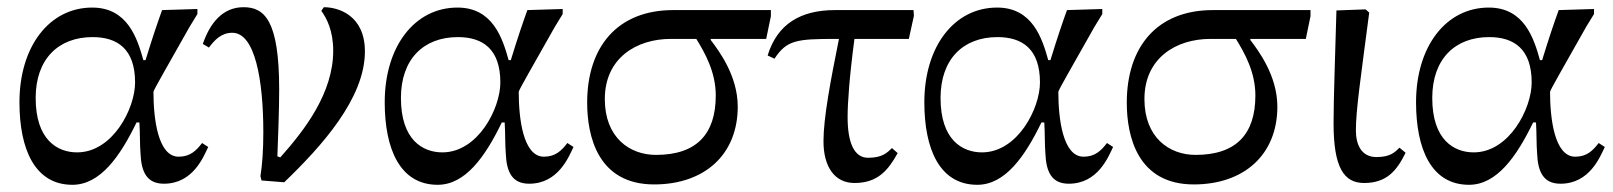

<svg xmlns="http://www.w3.org/2000/svg" viewBox="-20 -499 4478 533"><path d="M378 -332C361 -393 334 -478 236 -478C117 -478 34 -370 34 -215C34 -86 76 14 181 14C258 14 313 -64 359 -159H367C369 -126 368 -99 370 -74C372 -21 388 11 435 11C516 11 545 -64 558 -91L541 -102C525 -81 508 -64 476 -64C418 -64 406 -171 406 -244C406 -249 447 -319 506 -424L528 -460V-474L430 -471C417 -435 404 -397 384 -332ZM194 -76C140 -76 79 -110 79 -227C79 -335 142 -396 237 -396C306 -396 355 -363 355 -270C355 -198 293 -76 194 -76Z M769 7C873 -93 993 -226 993 -356C993 -457 919 -479 879 -479L872 -469C887 -448 905 -414 905 -358C905 -241 826 -138 758 -62L750 -65C752 -117 755 -194 755 -251C755 -443 714 -479 656 -479C598 -479 563 -435 543 -377L560 -367C576 -388 594 -408 625 -408C688 -408 711 -277 711 -132C711 -81 708 -41 703 -10L706 2Z M1392 -332C1375 -393 1348 -478 1250 -478C1131 -478 1048 -370 1048 -215C1048 -86 1090 14 1195 14C1272 14 1327 -64 1373 -159H1381C1383 -126 1382 -99 1384 -74C1386 -21 1402 11 1449 11C1530 11 1559 -64 1572 -91L1555 -102C1539 -81 1522 -64 1490 -64C1432 -64 1420 -171 1420 -244C1420 -249 1461 -319 1520 -424L1542 -460V-474L1444 -471C1431 -435 1418 -397 1398 -332ZM1208 -76C1154 -76 1093 -110 1093 -227C1093 -335 1156 -396 1251 -396C1320 -396 1369 -363 1369 -270C1369 -198 1307 -76 1208 -76Z M2120 -454V-471H1849C1693 -471 1610 -368 1610 -214C1610 -122 1639 13 1796 13C1935 13 2028 -69 2028 -203C2028 -290 1974 -360 1953 -388V-391H2107ZM1913 -391C1937 -352 1967 -299 1967 -234C1967 -127 1914 -69 1801 -69C1728 -69 1659 -117 1659 -224C1659 -338 1747 -391 1842 -391Z M2266 -107C2266 -36 2297 9 2352 9C2417 9 2446 -27 2472 -74L2456 -88C2443 -75 2429 -61 2390 -61C2350 -61 2333 -105 2333 -174C2333 -213 2338 -286 2352 -391H2503L2517 -455L2516 -471H2298C2203 -471 2138 -433 2111 -345L2130 -336C2164 -388 2192 -391 2301 -391H2309C2286 -277 2266 -172 2266 -107Z M2890 -332C2873 -393 2846 -478 2748 -478C2629 -478 2546 -370 2546 -215C2546 -86 2588 14 2693 14C2770 14 2825 -64 2871 -159H2879C2881 -126 2880 -99 2882 -74C2884 -21 2900 11 2947 11C3028 11 3057 -64 3070 -91L3053 -102C3037 -81 3020 -64 2988 -64C2930 -64 2918 -171 2918 -244C2918 -249 2959 -319 3018 -424L3040 -460V-474L2942 -471C2929 -435 2916 -397 2896 -332ZM2706 -76C2652 -76 2591 -110 2591 -227C2591 -335 2654 -396 2749 -396C2818 -396 2867 -363 2867 -270C2867 -198 2805 -76 2706 -76Z M3618 -454V-471H3347C3191 -471 3108 -368 3108 -214C3108 -122 3137 13 3294 13C3433 13 3526 -69 3526 -203C3526 -290 3472 -360 3451 -388V-391H3605ZM3411 -391C3435 -352 3465 -299 3465 -234C3465 -127 3412 -69 3299 -69C3226 -69 3157 -117 3157 -224C3157 -338 3245 -391 3340 -391Z M3682 -157C3682 -33 3711 9 3767 9C3830 9 3858 -26 3882 -75L3865 -89C3852 -76 3839 -63 3801 -63C3759 -63 3744 -98 3744 -137C3744 -193 3757 -280 3781 -464L3771 -473L3690 -470C3687 -360 3682 -226 3682 -157Z M4255 -332C4238 -393 4211 -478 4113 -478C3994 -478 3911 -370 3911 -215C3911 -86 3953 14 4058 14C4135 14 4190 -64 4236 -159H4244C4246 -126 4245 -99 4247 -74C4249 -21 4265 11 4312 11C4393 11 4422 -64 4435 -91L4418 -102C4402 -81 4385 -64 4353 -64C4295 -64 4283 -171 4283 -244C4283 -249 4324 -319 4383 -424L4405 -460V-474L4307 -471C4294 -435 4281 -397 4261 -332ZM4071 -76C4017 -76 3956 -110 3956 -227C3956 -335 4019 -396 4114 -396C4183 -396 4232 -363 4232 -270C4232 -198 4170 -76 4071 -76Z"/></svg>

Font: mjx-stx-n
Style: Regular
Weight: 500
Version: 1.0.0